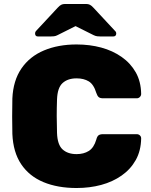

<svg xmlns="http://www.w3.org/2000/svg" viewBox="-20 -933 758 963"><path d="M364 10Q269 10 198 -19.5Q127 -49 86.5 -109Q46 -169 42 -261Q41 -302 41 -349Q41 -396 42 -439Q46 -529 87.5 -589.5Q129 -650 200.5 -680Q272 -710 364 -710Q430 -710 487.5 -694.5Q545 -679 590 -647.5Q635 -616 661 -570Q687 -524 688 -462Q688 -453 681.5 -446.5Q675 -440 666 -440H497Q482 -440 475 -446Q468 -452 463 -467Q450 -510 425 -525Q400 -540 364 -540Q320 -540 294 -516.5Q268 -493 266 -434Q263 -352 266 -266Q268 -207 294 -183.5Q320 -160 364 -160Q400 -160 425.5 -176Q451 -192 463 -233Q467 -249 474.5 -254.5Q482 -260 497 -260H666Q675 -260 681.5 -254Q688 -248 688 -239Q687 -177 661 -130.5Q635 -84 590 -52.5Q545 -21 487.5 -5.5Q430 10 364 10ZM171 -750Q156 -750 156 -765Q156 -773 162 -779L269 -894Q279 -905 287 -909Q295 -913 305 -913H413Q423 -913 431 -909Q439 -905 449 -894L556 -779Q563 -773 563 -765Q563 -750 547 -750H486Q477 -750 468 -751Q459 -752 449 -757L359 -802L269 -757Q260 -752 250.5 -751Q241 -750 232 -750Z"/></svg>

Font: Rubik ExtraBold
Style: Regular
Weight: 800
Designer: Hubert and Fischer
Foundry: Hubert and Fischer
Version: Version 2.300;gftools[0.9.30]